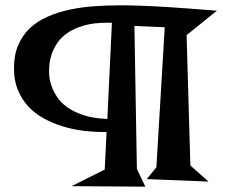

<svg xmlns="http://www.w3.org/2000/svg" viewBox="-20 -702 851 717"><path d="M527.8 -33.2 564 -77.1 595.2 -600.1 481.9 -605 491.2 -70.8 522.9 -4.9 247.1 -6.8 371.1 -68.8 377.9 -209H366.2Q329.1 -209 290 -213.9Q251 -218.8 213.9 -230.2Q176.8 -241.7 143.6 -259.8Q110.4 -277.8 85.7 -304.4Q61 -331.1 46.6 -366.2Q32.2 -401.4 32.2 -446.8Q32.2 -496.6 48.1 -533.7Q64 -570.8 91.8 -596.9Q119.6 -623 157.5 -639.6Q195.3 -656.2 239.5 -665.8Q283.7 -675.3 332 -678.7Q380.4 -682.1 429.2 -682.1Q443.4 -682.1 460 -681.9Q476.6 -681.6 497.8 -680.9Q519 -680.2 546.1 -679Q573.2 -677.7 608.4 -675.5Q643.6 -673.3 688.5 -669.9Q733.4 -666.5 790 -662.1L676.8 -570.8L690.9 -84L758.8 -23.9ZM163.1 -436Q163.1 -429.2 164.6 -413.8Q166 -398.4 172.9 -379.4Q179.7 -360.4 193.4 -339.6Q207 -318.8 231.2 -301.5Q255.4 -284.2 291.7 -272Q328.1 -259.8 380.9 -257.8L397.9 -617.2H380.9Q328.6 -617.2 292.5 -606.4Q256.3 -595.7 231.9 -578.9Q207.5 -562 193.8 -541.3Q180.2 -520.5 173.3 -500.5Q166.5 -480.5 164.8 -463.1Q163.1 -445.8 163.1 -436Z"/></svg>

Font: Risque
Style: Regular
Weight: 400
Designer: Astigmatic (AOETI)
Foundry: Astigmatic (AOETI)
Version: Version 1.000